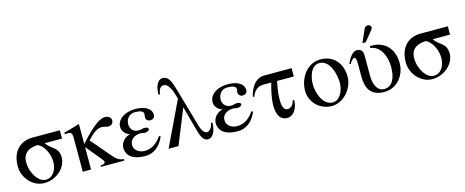

<svg xmlns="http://www.w3.org/2000/svg" viewBox="-38 -1275 4553 1878"><g transform="rotate(-15 2238.5 -336.0)"><path d="M518 -366V-450H239C127 -450 29 -377 29 -215C29 -97 125 10 239 10C367 10 467 -89 467 -188C467 -297 389 -294 342 -366ZM377 -171C377 -96 340 -18 261 -18C191 -18 119 -119 119 -234C119 -346 215 -366 273 -366C329 -342 377 -252 377 -171Z M1051 0V-15C1006 -20 982 -35 946 -77L773 -279C840 -350 877 -374 924 -374C945 -374 965 -363 988 -363C1009 -363 1038 -374 1038 -412C1038 -439 1017 -460 979 -460C939 -460 883 -446 714 -258V-458L710 -460C671 -448 645 -440 585 -424L555 -416V-400C568 -401 577 -402 587 -402C621 -402 630 -389 630 -341V0H714V-227L845 -68C855 -56 861 -47 861 -39C861 -25 847 -15 823 -15H814V0Z M1441 -145C1392 -77 1342 -40 1268 -40C1216 -40 1163 -71 1163 -129C1163 -192 1226 -217 1270 -217C1291 -217 1297 -211 1314 -211C1346 -211 1362 -224 1362 -237C1362 -248 1350 -258 1324 -258C1299 -258 1293 -249 1263 -249C1207 -249 1179 -288 1179 -334C1179 -386 1215 -431 1272 -431C1328 -431 1359 -418 1359 -391C1359 -381 1355 -376 1355 -357C1355 -332 1375 -315 1399 -315C1421 -315 1446 -329 1446 -357C1446 -435 1357 -460 1290 -460C1164 -460 1096 -397 1096 -329C1096 -287 1125 -249 1173 -235C1118 -226 1073 -176 1073 -122C1073 -83 1090 10 1263 10C1338 10 1410 -31 1455 -136Z M1964 -137C1957 -79 1921 -59 1904 -59C1875 -59 1853 -97 1840 -142L1728 -532C1701 -626 1679 -683 1622 -683C1560 -683 1540 -601 1540 -536H1555C1564 -600 1588 -613 1615 -613C1647 -613 1681 -565 1701 -495L1714 -450L1499 0H1599L1743 -355L1815 -90C1831 -32 1856 11 1895 11C1949 11 1978 -53 1979 -137Z M2377 -145C2328 -77 2278 -40 2204 -40C2152 -40 2099 -71 2099 -129C2099 -192 2162 -217 2206 -217C2227 -217 2233 -211 2250 -211C2282 -211 2298 -224 2298 -237C2298 -248 2286 -258 2260 -258C2235 -258 2229 -249 2199 -249C2143 -249 2115 -288 2115 -334C2115 -386 2151 -431 2208 -431C2264 -431 2295 -418 2295 -391C2295 -381 2291 -376 2291 -357C2291 -332 2311 -315 2335 -315C2357 -315 2382 -329 2382 -357C2382 -435 2293 -460 2226 -460C2100 -460 2032 -397 2032 -329C2032 -287 2061 -249 2109 -235C2054 -226 2009 -176 2009 -122C2009 -83 2026 10 2199 10C2274 10 2346 -31 2391 -136Z M2865 -366V-450H2585C2489 -450 2438 -343 2426 -276H2441C2459 -330 2500 -366 2555 -366H2637C2620 -309 2597 -219 2597 -142C2597 -67 2619 10 2700 10C2766 10 2809 -64 2809 -143H2794C2785 -98 2758 -73 2725 -73C2684 -73 2672 -123 2672 -182C2672 -254 2690 -339 2695 -366Z M3373 -228C3373 -358 3295 -460 3159 -460C3021 -460 2935 -329 2935 -202C2935 -82 3033 10 3152 10C3273 10 3373 -112 3373 -228ZM3284 -191C3284 -125 3249 -22 3169 -22C3066 -22 3024 -161 3024 -244C3024 -313 3052 -428 3139 -428C3246 -428 3284 -276 3284 -191Z M3597 -507H3631L3697 -588C3713 -607 3724 -621 3724 -633C3724 -653 3707 -662 3694 -662C3673 -662 3663 -654 3656 -639ZM3660 -460V-440C3699 -437 3731 -418 3759 -382C3794 -336 3809 -266 3809 -209C3809 -109 3776 -18 3689 -18C3607 -18 3587 -117 3587 -174V-385C3587 -432 3566 -455 3524 -455C3482 -455 3446 -398 3421 -345L3435 -339C3444 -358 3463 -388 3483 -388C3500 -388 3503 -356 3503 -318V-198C3503 -85 3537 10 3683 10C3806 10 3899 -95 3899 -225C3899 -382 3798 -460 3687 -460Z M4447 -366V-450H4168C4056 -450 3958 -377 3958 -215C3958 -97 4054 10 4168 10C4296 10 4396 -89 4396 -188C4396 -297 4318 -294 4271 -366ZM4306 -171C4306 -96 4269 -18 4190 -18C4120 -18 4048 -119 4048 -234C4048 -346 4144 -366 4202 -366C4258 -342 4306 -252 4306 -171Z"/></g></svg>

Font: STIX Math
Style: Regular
Weight: 400
Designer: MicroPress Inc., with final additions and corrections provided by Coen Hoffman, Elsevier (retired)
Version: Version 1.1.0